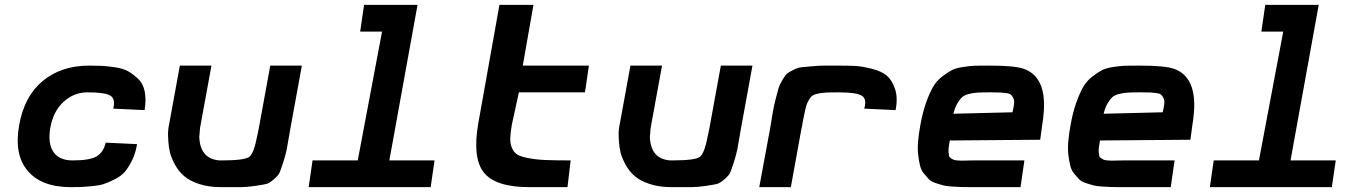

<svg xmlns="http://www.w3.org/2000/svg" viewBox="-20 -770 5602 790"><path d="M271 0Q151 0 94 -67Q37 -134 59 -256Q80 -374 156 -437Q232 -500 347 -500Q379 -500 399.5 -499Q420 -498 454 -493Q488 -488 508.5 -476Q529 -464 549 -445Q569 -426 575.5 -393Q582 -360 575 -317L446 -323Q456 -363 434 -376.5Q412 -390 342 -390H340Q284 -390 241.5 -351Q199 -312 187 -244Q176 -179 200 -144.5Q224 -110 278 -110H280Q348 -110 376.5 -126Q405 -142 415 -183L544 -177Q538 -140 523.5 -110.5Q509 -81 493.5 -63Q478 -45 451.5 -32Q425 -19 407.5 -13Q390 -7 358.5 -4Q327 -1 313.5 -0.5Q300 0 271 0Z M889 0Q838 0 799 -13Q760 -26 737.5 -45.5Q715 -65 700 -92.5Q685 -120 679.5 -142Q674 -164 672.5 -190Q671 -216 671.5 -225.5Q672 -235 673 -243L720 -500H850L803 -243L800 -207Q803 -117 882 -110Q887 -110 893 -110Q986 -110 1005.5 -124.5Q1025 -139 1039 -214Q1043 -233 1045 -243L1092 -500H1222L1174 -237Q1165 -183 1160.5 -159Q1156 -135 1145.5 -102.5Q1135 -70 1130 -59Q1125 -48 1106.5 -32Q1088 -16 1075.5 -13Q1063 -10 1029.5 -5Q996 0 969.5 0Q943 0 889 0Z M1250 0 1266 -110H1452L1552 -640H1462L1478 -750H1698L1582 -110H1768L1752 0Z M2158 0Q2019 0 1971 -60Q1923 -120 1948 -263L2035 -750H2175L2131 -500H2403L2387 -390H2115L2086 -257Q2080 -222 2079.5 -200Q2079 -178 2087 -160Q2095 -142 2109.5 -133.5Q2124 -125 2156 -119Q2188 -113 2226.5 -111.5Q2265 -110 2328 -110L2315 0Z M2743 0Q2692 0 2653 -13Q2614 -26 2591.5 -45.5Q2569 -65 2554 -92.5Q2539 -120 2533.5 -142Q2528 -164 2526.5 -190Q2525 -216 2525.5 -225.5Q2526 -235 2527 -243L2574 -500H2704L2657 -243L2654 -207Q2657 -117 2736 -110Q2741 -110 2747 -110Q2840 -110 2859.5 -124.5Q2879 -139 2893 -214Q2897 -233 2899 -243L2946 -500H3076L3028 -237Q3019 -183 3014.5 -159Q3010 -135 2999.5 -102.5Q2989 -70 2984 -59Q2979 -48 2960.5 -32Q2942 -16 2929.5 -13Q2917 -10 2883.5 -5Q2850 0 2823.5 0Q2797 0 2743 0Z M3104 0 3149 -243Q3157 -291 3160.5 -312.5Q3164 -334 3172.5 -366.5Q3181 -399 3184.5 -410.5Q3188 -422 3200 -442Q3212 -462 3218 -467Q3224 -472 3243.5 -482Q3263 -492 3275.5 -493Q3288 -494 3318 -497Q3348 -500 3370.5 -500Q3393 -500 3437 -500Q3476 -500 3501.5 -498.5Q3527 -497 3567 -487Q3607 -477 3628.5 -459Q3650 -441 3662.5 -404.5Q3675 -368 3665 -317L3536 -323Q3548 -363 3525.5 -376.5Q3503 -390 3432 -390H3430Q3395 -390 3377 -389Q3359 -388 3342 -384Q3325 -380 3318 -372.5Q3311 -365 3304 -351Q3297 -337 3293 -317.5Q3289 -298 3283 -269Q3282 -262 3281.5 -258.5Q3281 -255 3279.5 -248.5Q3278 -242 3277 -237L3234 0Z M3976 0Q3950 0 3935 -0.5Q3920 -1 3896.5 -2.5Q3873 -4 3860 -7.5Q3847 -11 3829 -17Q3811 -23 3801.5 -33Q3792 -43 3781 -56.5Q3770 -70 3765.5 -89Q3761 -108 3758 -132Q3755 -156 3757.5 -187.5Q3760 -219 3767 -256Q3776 -307 3790 -346.5Q3804 -386 3818.5 -411.5Q3833 -437 3856.5 -455Q3880 -473 3896.5 -481.5Q3913 -490 3943.5 -494.5Q3974 -499 3989.5 -499.5Q4005 -500 4039 -500Q4050 -500 4055 -500Q4155 -500 4192 -487Q4284 -455 4275 -314Q4273 -283 4267 -247L4260 -195L3888 -192Q3885 -176 3883.5 -164Q3882 -152 3883 -143Q3884 -134 3885 -128.5Q3886 -123 3892.5 -119Q3899 -115 3903 -113Q3907 -111 3918 -110Q3929 -109 3936 -109Q3943 -109 3959.5 -109.5Q3976 -110 3986 -110H4195L4179 0ZM3903 -302 4146 -308Q4151 -329 4152.5 -343Q4154 -357 4149.5 -366Q4145 -375 4140 -380Q4135 -385 4120 -387Q4105 -389 4094.5 -389.5Q4084 -390 4059 -390Q4054 -390 4051 -390Q4019 -390 4002.5 -389Q3986 -388 3967 -383.5Q3948 -379 3938 -369.5Q3928 -360 3918.5 -343.5Q3909 -327 3903 -302Z M4594 0Q4568 0 4553 -0.5Q4538 -1 4514.5 -2.5Q4491 -4 4478 -7.5Q4465 -11 4447 -17Q4429 -23 4419.5 -33Q4410 -43 4399 -56.5Q4388 -70 4383.5 -89Q4379 -108 4376 -132Q4373 -156 4375.5 -187.5Q4378 -219 4385 -256Q4394 -307 4408 -346.5Q4422 -386 4436.5 -411.5Q4451 -437 4474.5 -455Q4498 -473 4514.5 -481.5Q4531 -490 4561.5 -494.5Q4592 -499 4607.5 -499.5Q4623 -500 4657 -500Q4668 -500 4673 -500Q4773 -500 4810 -487Q4902 -455 4893 -314Q4891 -283 4885 -247L4878 -195L4506 -192Q4503 -176 4501.5 -164Q4500 -152 4501 -143Q4502 -134 4503 -128.5Q4504 -123 4510.5 -119Q4517 -115 4521 -113Q4525 -111 4536 -110Q4547 -109 4554 -109Q4561 -109 4577.5 -109.5Q4594 -110 4604 -110H4813L4797 0ZM4521 -302 4764 -308Q4769 -329 4770.5 -343Q4772 -357 4767.5 -366Q4763 -375 4758 -380Q4753 -385 4738 -387Q4723 -389 4712.5 -389.5Q4702 -390 4677 -390Q4672 -390 4669 -390Q4637 -390 4620.5 -389Q4604 -388 4585 -383.5Q4566 -379 4556 -369.5Q4546 -360 4536.5 -343.5Q4527 -327 4521 -302Z M4958 0 4974 -110H5160L5260 -640H5170L5186 -750H5406L5290 -110H5476L5460 0Z"/></svg>

Font: Hermit
Style: Bold Italic
Weight: 700
Italic angle: -10°
Designer: Pablo Caro
Version: Version 2.000;PS 002.000;hotconv 1.0.88;makeotf.lib2.5.64775